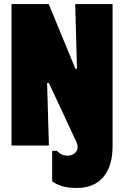

<svg xmlns="http://www.w3.org/2000/svg" viewBox="-20 -720 616 950"><path d="M37 -700H221L353 -380H361L352 -700H537V0Q537 74 514 120.5Q491 167 452 188.5Q413 210 363 210Q312 210 283.5 200Q255 190 238 177V26H261Q274 39 286 44.5Q298 50 317 50Q330 50 343.5 42.5Q357 35 362.5 19Q368 3 356 -22L222 -309H213L222 0H37Z"/></svg>

Font: Phudu Black
Style: Regular
Weight: 900
Version: Version 1.005;gftools[0.9.23]